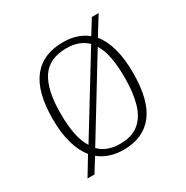

<svg xmlns="http://www.w3.org/2000/svg" viewBox="-145 -697 831 859"><g transform="rotate(-30 270.5 -268.0)"><path d="M122 -54Q94 -88 78.5 -141.5Q63 -195 63 -267Q63 -407 116.5 -475Q170 -543 274 -543Q349 -543 398 -503L443 -576H478L420 -482Q448 -448 463 -394.5Q478 -341 478 -267Q478 -126 425 -58Q372 10 270 10Q233 10 201 -0.5Q169 -11 145 -31L101 40H65ZM270 -21Q331 -21 367.5 -51Q404 -81 419.5 -136.5Q435 -192 435 -267Q435 -328 426.5 -372.5Q418 -417 399 -447L163 -61Q182 -41 209 -31Q236 -21 270 -21ZM380 -473Q361 -492 334.5 -502Q308 -512 274 -512Q184 -512 144.5 -451Q105 -390 106 -267Q106 -210 115 -164.5Q124 -119 144 -88Z"/></g></svg>

Font: Noto Serif Thai ExtraLight
Style: Regular
Weight: 250
Version: Version 2.001